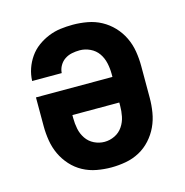

<svg xmlns="http://www.w3.org/2000/svg" viewBox="-85 -608 671 696"><g transform="rotate(-15 250.0 -260.0)"><path d="M250 8Q223 8 195.5 3Q168 -2 144 -15Q120 -28 101.5 -48.5Q83 -69 71.5 -93.5Q60 -118 55.5 -145.5Q51 -173 51 -200V-308H338V-320Q338 -340 333.5 -360.5Q329 -381 317.5 -397.5Q306 -414 287 -423Q268 -432 248 -432Q233 -432 218.5 -429Q204 -426 192 -418Q180 -410 172.5 -397Q165 -384 164 -369H53Q54 -393 61.5 -415Q69 -437 82.5 -456.5Q96 -476 115 -490Q134 -504 156 -513Q178 -522 201 -525Q224 -528 248 -528Q275 -528 302.5 -523Q330 -518 354 -505Q378 -492 397 -472Q416 -452 428 -427Q440 -402 444.5 -374.5Q449 -347 449 -320V-200Q449 -173 444.5 -145.5Q440 -118 428.5 -93.5Q417 -69 398.5 -48.5Q380 -28 356 -15Q332 -2 304.5 3Q277 8 250 8ZM250 -88Q270 -88 288.5 -97Q307 -106 318.5 -123Q330 -140 334 -160Q338 -180 338 -200V-212H162V-200Q162 -180 166 -160Q170 -140 181.5 -123Q193 -106 211.5 -97Q230 -88 250 -88Z"/></g></svg>

Font: Iosevka SS08 Regular
Style: Bold
Weight: 700
Monospace: yes
Designer: Belleve Invis
Foundry: Belleve Invis
Version: Version 16.3.4; ttfautohint (v1.8.4)